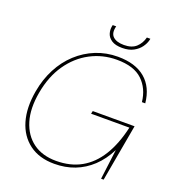

<svg xmlns="http://www.w3.org/2000/svg" viewBox="-156 -1000 1037 1135"><g transform="rotate(20 362.5 -432.5)"><path d="M313 12Q218 12 155.5 -34.5Q93 -81 69 -163Q45 -245 64 -353Q78 -433 112.5 -499Q147 -565 198.5 -612.5Q250 -660 314.5 -686Q379 -712 452 -712Q562 -712 624.5 -659.5Q687 -607 697 -508H676Q667 -591 613.5 -642Q560 -693 452 -693Q363 -693 286.5 -652.5Q210 -612 157.5 -536Q105 -460 86 -353Q67 -248 90.5 -170.5Q114 -93 172 -50.5Q230 -8 317 -8Q407 -8 474 -45.5Q541 -83 587 -157Q633 -231 658 -341H417L421 -359H684L620 0H604L628 -189Q594 -122 546.5 -77.5Q499 -33 440.5 -10.5Q382 12 313 12ZM456 -769Q413 -769 389.5 -784.5Q366 -800 359 -822.5Q352 -845 356 -867L358 -877H380Q368 -832 390.5 -810.5Q413 -789 460 -789Q509 -789 536 -813.5Q563 -838 573 -877H595L593 -868Q588 -846 571.5 -823Q555 -800 526.5 -784.5Q498 -769 456 -769Z"/></g></svg>

Font: DM Sans 11pt Thin
Style: Italic
Weight: 250
Italic angle: -10°
Version: Version 4.004;gftools[0.9.30]